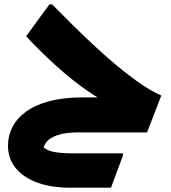

<svg xmlns="http://www.w3.org/2000/svg" viewBox="-20 -613 791 889"><path d="M345 0Q280 0 243.5 13.5Q207 27 193 47.5Q179 68 178 89L176 62Q189 81 223 89Q257 97 317 97H549V108L494 256H304Q216 256 151.5 232Q87 208 52 164.5Q17 121 17 61Q17 16 37.5 -24.5Q58 -65 100.5 -96Q143 -127 208.5 -144.5Q274 -162 364 -162H511L470 -140Q414 -170 352 -216Q290 -262 226 -321Q162 -380 101 -445L209 -593H221Q327 -485 408.5 -409Q490 -333 551.5 -284.5Q613 -236 656 -209Q699 -182 727 -171L661 0Z"/></svg>

Font: Kufam ExtraBold
Style: Regular
Weight: 800
Designer: Wael Morcos, Artur Schmal
Foundry: Original Type
Version: Version 1.300; ttfautohint (v1.8.3)